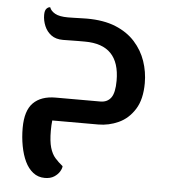

<svg xmlns="http://www.w3.org/2000/svg" viewBox="-55 -566 778 882"><g transform="rotate(5 334.5 -125.5)"><path d="M184 266Q153 266 130 248Q107 230 92.5 199.5Q78 169 70.5 129Q63 89 63 46Q63 -34 99 -70Q135 -106 202 -106H408Q440 -106 457 -129Q474 -152 474 -208Q474 -291 434 -332.5Q394 -374 313 -374Q301 -374 282 -374Q263 -374 244 -373.5Q225 -373 212 -373Q179 -373 158 -388.5Q137 -404 126.5 -429Q116 -454 116 -480Q116 -501 124.5 -509.5Q133 -518 141 -517Q146 -501 166 -489.5Q186 -478 226 -478Q236 -478 254 -478.5Q272 -479 289.5 -479.5Q307 -480 313 -480Q391 -480 446 -457.5Q501 -435 536 -396Q571 -357 587.5 -308.5Q604 -260 604 -208Q604 -133 575 -87Q546 -41 501 -20.5Q456 0 408 0H153L202 -37Q198 -21 195.5 0Q193 21 193 47Q193 96 201.5 125Q210 154 225.5 171.5Q241 189 261 205Q261 215 252.5 229.5Q244 244 227 255Q210 266 184 266Z"/></g></svg>

Font: El Messiri
Style: Regular
Weight: 400
Designer: Mohamed Gaber
Foundry: Kief Type Foundry
Version: Version 2.020